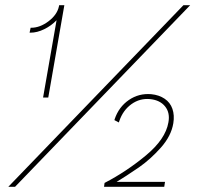

<svg xmlns="http://www.w3.org/2000/svg" viewBox="-20 -720 764 740"><path d="M97 -594H94L98 -613H100Q134 -613 167 -638Q200 -663 207 -695L208 -700H228L166 -344H146L198 -642Q178 -621 150.5 -607.5Q123 -594 97 -594ZM629 -248Q636 -285 616.5 -309.5Q597 -334 559 -338Q519 -342 486.5 -318.5Q454 -295 440 -254L438 -248L421 -257L422 -261Q438 -308 476.5 -334.5Q515 -361 563 -357Q593 -354 614.5 -339.5Q636 -325 644.5 -300.5Q653 -276 648 -245Q640 -196 600 -151Q560 -106 515.5 -75Q471 -44 407 -5L411 -19H616L613 0H381L383 -15Q468 -59 543 -121.5Q618 -184 629 -248ZM687 -700H713L38 0H12Z"/></svg>

Font: Fixel Italic Variable Display Thin
Style: Italic
Weight: 100
Italic angle: -10°
Designer: AlfaBravo + MacPaw
Foundry: Kyrylo Tkachov, Marchela Mozhyna, Serhii Makarenko, Maria Weinstein, Zakhar Kryvoshyya
Version: Version 1.210;Glyphs 3.2 (3217)